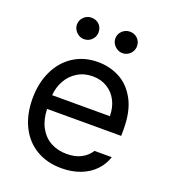

<svg xmlns="http://www.w3.org/2000/svg" viewBox="-136 -827 824 936"><g transform="rotate(20 276.5 -359.0)"><path d="M42 -260.7Q42 -341.8 72 -404.5Q102.1 -467.3 156.5 -502.2Q210.9 -537.1 282.2 -537.1Q342.3 -537.1 394 -510.5Q445.8 -483.9 478.3 -424.6Q510.7 -365.2 510.7 -272.5V-237.3H126Q127.9 -182.1 148.9 -143.1Q169.9 -104 206.3 -83.7Q242.7 -63.5 290 -63.5Q335 -63.5 366 -80.3Q397 -97.2 413.1 -124H502.9Q490.2 -84 460.7 -53.5Q431.2 -22.9 387.5 -6.1Q343.8 10.7 290 10.7Q214.4 10.7 158.2 -22.9Q102.1 -56.6 72 -118.2Q42 -179.7 42 -260.7ZM425.8 -308.6Q425.8 -353 408 -387.9Q390.1 -422.9 357.4 -442.9Q324.7 -462.9 282.2 -462.9Q237.8 -462.9 203.4 -441.9Q168.9 -420.9 149.2 -385.5Q129.4 -350.1 126.5 -308.6ZM122.1 -673.8Q122.1 -697.3 138.7 -713.4Q155.3 -729.5 177.7 -729.5Q202.6 -729.5 218.5 -713.9Q234.4 -698.2 234.4 -673.8Q234.4 -651.4 218.3 -634.8Q202.1 -618.2 177.7 -618.2Q163.6 -618.2 150.6 -626Q137.7 -633.8 129.9 -646.7Q122.1 -659.7 122.1 -673.8ZM321.3 -673.8Q321.3 -697.8 338.1 -713.6Q355 -729.5 377.9 -729.5Q401.4 -729.5 417.5 -713.6Q433.6 -697.8 433.6 -673.8Q433.6 -659.2 426.3 -646.5Q418.9 -633.8 406 -626Q393.1 -618.2 377.9 -618.2Q363.3 -618.2 350.1 -626Q336.9 -633.8 329.1 -646.7Q321.3 -659.7 321.3 -673.8Z"/></g></svg>

Font: Pretendard
Style: Regular
Weight: 400
Designer: Base glyphs from Inter by Rasmus Andersson; Hangeul glyphs from Noto Sans CJK(Source Han Sans) by Jang Soo-young and Kan
Foundry: Kil Hyung-jin
Version: Version 1.309